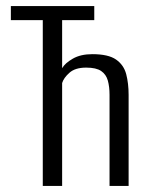

<svg xmlns="http://www.w3.org/2000/svg" viewBox="-20 -611 485 631"><path d="M120.6 0V-544.8H15.7V-591H289.8V-544.8H184.2V-386.9Q193.6 -403.5 219.3 -418.2Q244.9 -433 283.4 -433Q336 -433 361.4 -415.3Q386.8 -397.6 394.8 -367.2Q402.7 -336.7 402.7 -299.2V0H340V-299.6Q340 -326 334.4 -346.2Q328.8 -366.4 312.5 -377.6Q296.2 -388.8 263.2 -388.8Q227.1 -388.8 208.2 -371.9Q189.3 -355.1 184.2 -338.1V0Z"/></svg>

Font: Alumni Sans Thin
Style: Regular
Weight: 100
Designer: Robert E. Leuschke
Foundry: Robert E. Leuschke
Version: Version 1.018